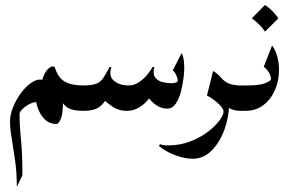

<svg xmlns="http://www.w3.org/2000/svg" viewBox="-20 -437 1140 757"><path d="M46.4 299.8Q46.4 245.1 39.6 196.5Q32.7 147.9 26.1 108.2Q19.5 68.4 19.5 41Q19.5 14.2 32.7 -17.3Q45.9 -48.8 66.9 -75.7Q87.9 -102.5 111.6 -115.7Q135.3 -128.9 156.2 -119.1L145 -107.9Q146 -129.9 158.9 -151.6Q171.9 -173.3 188.5 -175.3L195.8 -172.9Q208 -131.3 234.6 -115.7Q261.2 -100.1 306.6 -100.1Q319.8 -100.1 327.9 -83.7Q335.9 -67.4 335.9 -50.3Q335.9 -32.2 327.9 -16.1Q319.8 0 306.6 0Q281.2 0 260 -6.3Q238.8 -12.7 223.6 -36.1L228 -40Q229 9.3 220.2 30.5Q211.4 51.8 202.6 51.8Q169.4 51.8 148.2 24.4Q127 -2.9 120.1 -46.9L134.8 -31.2Q122.6 -38.1 104 -30.3Q85.4 -22.5 71.3 -9.5Q57.1 3.4 57.1 12.2Q57.1 56.6 62.7 112.3Q68.4 168 68.4 253.9Z M306.6 0Q294.4 0.5 288.3 -15.9Q282.2 -32.2 282.2 -49.8Q282.2 -66.9 288.3 -83.5Q294.4 -100.1 306.6 -100.1Q341.8 -100.1 359.1 -106.7Q376.5 -113.3 387 -129.2Q397.5 -145 412.1 -172.9H419.4Q407.2 -136.7 429.4 -118.4Q451.7 -100.1 487.3 -100.1Q510.7 -100.1 531 -115Q551.3 -129.9 564.7 -147.5Q578.1 -165 581.1 -172.9H588.4Q581.5 -144 592.8 -130.4Q604 -116.7 622.8 -112.8Q641.6 -108.9 656.7 -108.9Q664.1 -108.9 672.4 -111.3Q680.7 -113.8 680.7 -119.6Q680.7 -128.4 674.3 -141.8Q668 -155.3 661.1 -159.2L695.8 -227.1Q700.2 -223.1 702.6 -210.7Q705.1 -198.2 705.8 -185.5Q706.5 -172.9 706.5 -167Q706.5 -154.3 703.4 -128.4Q700.2 -102.5 693.1 -75Q686 -47.4 672.9 -28.1Q659.7 -8.8 639.6 -8.8Q616.7 -8.8 597.4 -21.5Q578.1 -34.2 564.9 -53.2L571.8 -53.7Q530.8 0 481.4 0Q448.7 0 426.8 -14.4Q404.8 -28.8 392.1 -41.5L397.9 -43.9Q379.9 -17.1 360.1 -8.5Q340.3 0 306.6 0Z M606.9 138.7 610.4 131.8Q616.7 133.8 624.3 135Q631.8 136.2 643.1 136.2Q689.9 136.2 729.7 120.8Q769.5 105.5 799.1 83Q828.6 60.5 845 38.6Q861.3 16.6 861.3 2.9Q861.3 -9.8 840.1 -29.3Q818.8 -48.8 795.9 -60.5L820.3 -157.2Q853 -137.7 868.2 -102.8Q883.3 -67.9 883.3 -30.3Q883.3 22.5 865.2 73Q847.2 123.5 814.9 156.2Q782.7 189 740.2 189Q708 189 669.4 174.3Q630.9 159.7 606.9 138.7ZM927.2 -100.1Q942.4 -100.1 950 -83.7Q957.5 -67.4 957.5 -50.3Q957.5 -32.7 950 -16.4Q942.4 0 927.2 0Q903.8 0 884.3 -10.5Q864.7 -21 850.6 -35.6V-131.3Q869.1 -110.8 888.4 -105.5Q907.7 -100.1 927.2 -100.1Z M927.2 -100.1H958.5Q1002.4 -100.1 1025.4 -109.1Q1048.3 -118.2 1048.3 -125.5Q1048.3 -138.2 1040.3 -151.1Q1032.2 -164.1 1020 -173.8L1052.7 -257.8Q1067.4 -237.8 1073.7 -212.4Q1080.1 -187 1080.1 -162.1Q1080.1 -118.7 1064 -81.8Q1047.9 -44.9 1018.3 -22.5Q988.8 0 947.8 0H927.2Q915 0 909.2 -17.1Q903.3 -34.2 903.3 -51.8Q903.3 -68.8 909.2 -84.5Q915 -100.1 927.2 -100.1ZM1024.9 -417.5Q1057.1 -395 1077.6 -364.7L1024.9 -312.5Q1014.6 -327.6 1001.5 -340.6Q988.3 -353.5 972.7 -364.7Z"/></svg>

Font: Lateef Medium
Style: Regular
Weight: 500
Designer: SIL International
Foundry: SIL International
Version: Version 4.200